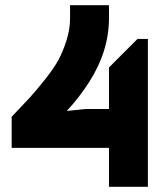

<svg xmlns="http://www.w3.org/2000/svg" viewBox="-20 -720 640 740"><path d="M25 -150H550V-300H310L25 -270ZM550 0V-570H510L400 -460V0ZM125 -190Q247 -284 323.5 -403.5Q400 -523 400 -650V-700H250V-650Q250 -608 236.5 -565Q223 -522 205.5 -489.5Q188 -457 152.5 -412.5Q117 -368 94 -343Q71 -318 25 -270Z"/></svg>

Font: Millimetre
Style: Bold
Weight: 800
Designer: Jérémy Landes
Version: Version 1.0